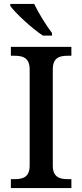

<svg xmlns="http://www.w3.org/2000/svg" viewBox="-20 -951 416 971"><path d="M197 -771H243V-784C214 -822 174 -886 153 -931H32V-921C57 -886 141 -807 197 -771ZM35 0H341V-45H322C281 -45 247 -56 247 -113V-600C247 -659 280 -669 322 -669H341V-714H35V-669H55C95 -669 130 -659 130 -600V-113C130 -55 95 -45 55 -45H35Z"/></svg>

Font: Noto Serif Devanagari Medium
Style: Regular
Weight: 500
Designer: Universal Thirst, Indian Type Foundry and the Monotype Design Team
Foundry: Monotype Imaging Inc.
Version: Version 2.004